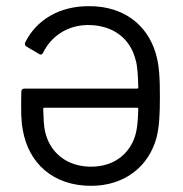

<svg xmlns="http://www.w3.org/2000/svg" viewBox="-20 -593 593 622"><path d="M484 -422C456 -514 379 -573 270 -573C171 -574 97 -527 62 -456C59 -450 61 -445 66 -442L107 -418C113 -414 117 -417 120 -423C146 -475 197 -511 264 -512C348 -512 402 -467 419 -400C425 -381 427 -352 428 -310C428 -307 426 -306 424 -306H59C53 -306 49 -302 49 -296C48 -231 48 -202 54 -171C73 -64 152 9 275 9C384 9 462 -54 487 -147C496 -183 498 -221 498 -280C498 -340 496 -383 484 -422ZM275 -53C195 -53 141 -100 126 -167C122 -183 121 -210 120 -240C120 -243 122 -244 124 -244H424C426 -244 428 -243 428 -240C427 -209 425 -182 421 -165C406 -99 353 -53 275 -53Z"/></svg>

Font: Elastic
Style: elastic
Weight: 400
Designer: Jeremy Tribby
Foundry: Tribby Type
Version: Version 1.422;hotconv 1.0.109;makeotfexe 2.5.65596